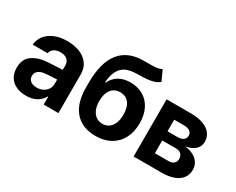

<svg xmlns="http://www.w3.org/2000/svg" viewBox="-98 -1129 1894 1542"><g transform="rotate(30 849.5 -358.0)"><path d="M228.5 -311.5Q282.2 -314.9 360.4 -318.4V-361.3Q359.4 -394.5 337.4 -413.1Q315.4 -431.6 275.4 -431.6Q239.3 -431.6 216.3 -416Q193.4 -400.4 187.5 -373H49.8Q54.2 -419.9 82.3 -457Q110.4 -494.1 160.6 -515.6Q210.9 -537.1 279.3 -537.1Q339.8 -537.1 390.9 -518.1Q441.9 -499 472.9 -458.7Q503.9 -418.5 503.9 -357.4V0H367.2V-73.2H363.3Q342.3 -34.7 303.5 -12.5Q264.6 9.8 208 9.8Q156.2 9.8 116.5 -8.1Q76.7 -25.9 54 -61.5Q31.2 -97.2 31.2 -148.4Q31.2 -230.5 86.4 -268.6Q141.6 -306.6 228.5 -311.5ZM249 -89.8Q281.2 -89.8 306.9 -103Q332.5 -116.2 346.7 -139.2Q360.8 -162.1 360.4 -189.5V-228Q337.4 -227.5 303.7 -225.6Q270 -223.6 252 -221.7Q213.9 -217.8 191.9 -200.2Q169.9 -182.6 169.9 -152.3Q169.9 -122.6 191.7 -106.2Q213.4 -89.8 249 -89.8Z M888.7 -587.9Q827.1 -586.9 789.1 -567.6Q751 -548.3 730.7 -508.3Q710.4 -468.3 704.1 -402.3H710Q733.9 -451.7 777.3 -477.3Q820.8 -502.9 883.8 -502.9Q951.2 -502.9 1002.4 -473.4Q1053.7 -443.8 1082 -387.7Q1110.4 -331.5 1110.4 -254.9Q1110.4 -174.3 1078.9 -114.3Q1047.4 -54.2 988.8 -21.7Q930.2 10.7 851.6 10.7Q771 10.7 712.9 -23.4Q654.8 -57.6 623.8 -124Q592.8 -190.4 592.8 -286.1V-329.1Q592.8 -518.6 666 -612.1Q739.3 -705.6 883.8 -707H906.2H947.3Q987.8 -707 1011.7 -710.7Q1035.6 -714.4 1051.8 -725.6L1095.7 -630.9Q1073.7 -612.8 1047.1 -604Q1020.5 -595.2 985.4 -592Q950.2 -588.9 888.7 -587.9ZM962.9 -250Q962.9 -318.4 933.3 -356Q903.8 -393.6 851.6 -393.6Q799.3 -393.6 769.5 -356Q739.7 -318.4 739.3 -250Q739.3 -204.6 752.9 -171.1Q766.6 -137.7 792.2 -119.6Q817.9 -101.6 852.5 -101.6Q886.2 -101.6 911.1 -119.6Q936 -137.7 949.5 -171.1Q962.9 -204.6 962.9 -250Z M1201.2 -530.3H1426.8Q1491.7 -530.3 1539.1 -513.4Q1586.4 -496.6 1612.1 -464.4Q1637.7 -432.1 1637.7 -386.7Q1637.7 -343.8 1606.2 -315.2Q1574.7 -286.6 1517.6 -276.4Q1563.5 -272.9 1597.4 -255.1Q1631.3 -237.3 1649.2 -208.5Q1667 -179.7 1667 -144.5Q1667 -99.6 1642.8 -67.1Q1618.7 -34.7 1572.8 -17.3Q1526.9 0 1461.9 0H1201.2ZM1528.3 -164.1Q1528.3 -193.4 1510.5 -210Q1492.7 -226.6 1461.9 -226.6H1335.9V-108.4H1461.9Q1492.7 -108.4 1510.5 -123.3Q1528.3 -138.2 1528.3 -164.1ZM1501 -366.2Q1501 -391.1 1481.2 -405Q1461.4 -418.9 1426.8 -418.9H1335.9V-311.5H1429.7Q1463.4 -311.5 1482.2 -325.9Q1501 -340.3 1501 -366.2Z"/></g></svg>

Font: Pretendard
Style: Bold
Weight: 700
Designer: Base glyphs from Inter by Rasmus Andersson; Hangeul glyphs from Noto Sans CJK(Source Han Sans) by Jang Soo-young and Kan
Foundry: Kil Hyung-jin
Version: Version 1.309